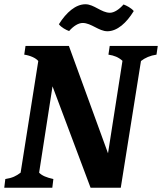

<svg xmlns="http://www.w3.org/2000/svg" viewBox="-25 -883 762 903"><path d="M300 -737C321 -761 344 -775 364 -775C404 -775 440 -736 480 -736C526 -736 570 -775 604 -831C593 -845 570 -857 556 -862C536 -839 512 -823 492 -823C452 -823 417 -863 377 -863C331 -863 287 -825 252 -769C263 -754 286 -742 300 -737ZM491 -667 485 -626C512 -622 532 -614 551 -597L483 -162L299 -667H95L89 -626C117 -622 144 -610 155 -596L72 -71C51 -55 33 -46 0 -41L-5 0H221L226 -41C194 -48 172 -57 159 -71L222 -477L401 0H543L638 -596C657 -611 682 -622 711 -626L717 -667Z"/></svg>

Font: Caladea
Style: Bold Italic
Weight: 700
Italic angle: -9°
Designer: Carolina Giovagnoli and Andres Torresi
Foundry: Carolina Giovagnoli & Andres Torresi
Version: Version 1.001;hotconv 1.0.109;makeotfexe 2.5.65596